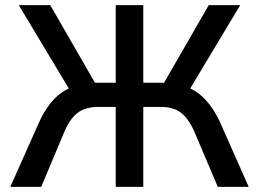

<svg xmlns="http://www.w3.org/2000/svg" viewBox="-20 -725 1004 745"><path d="M20 0 130 -247Q150 -292 175.5 -324Q201 -356 233 -374.5Q265 -393 304 -399L257 -365L53 -705H175L360 -384L339 -404H429V-705H536V-404H626L605 -384L790 -705H912L708 -365L662 -399Q702 -393 734 -373.5Q766 -354 791 -322Q816 -290 835 -248L945 0H825L738 -205Q716 -259 686 -284.5Q656 -310 606 -310H536V0H429V-310H359Q312 -310 281 -287Q250 -264 226 -205L140 0Z"/></svg>

Font: Nunito Sans 7pt SemiCondensed SemiBold
Style: Regular
Weight: 600
Width: 4
Designer: Vernon Adams
Foundry: Vernon Adams
Version: Version 3.101;gftools[0.9.27]